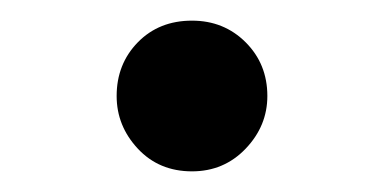

<svg xmlns="http://www.w3.org/2000/svg" viewBox="-20 -150 372 186"><path d="M166 16Q134 16 113.5 -6Q93 -28 93 -57Q93 -88 113.5 -109Q134 -130 166 -130Q197 -130 218 -109Q239 -88 239 -57Q239 -28 218 -6Q197 16 166 16Z"/></svg>

Font: Noto Serif TC ExtraLight SemiBold
Style: Regular
Weight: 600
Version: Version 2.003-H1;hotconv 1.1.1;makeotfexe 2.6.0